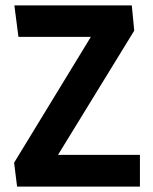

<svg xmlns="http://www.w3.org/2000/svg" viewBox="-20 -688 565 708"><path d="M496 -117V0H43L32 -88L315 -552H48L33 -668H466L475 -575L194 -117Z"/></svg>

Font: Rambla
Style: Bold
Weight: 700
Designer: Martin Sommaruga
Foundry: Martin Sommaruga
Version: Version 1.001